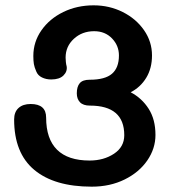

<svg xmlns="http://www.w3.org/2000/svg" viewBox="-20 -703 635 720"><path d="M563 -197Q563 -146 532.5 -101.5Q502 -57 447.5 -30Q393 -3 324 -3Q184 -3 108.5 -66Q33 -129 33 -255Q33 -283 49.5 -298Q66 -313 95 -313Q153 -313 153 -262Q153 -182 194 -141.5Q235 -101 316 -101Q369 -101 407.5 -126.5Q446 -152 446 -196Q446 -307 317 -307Q292 -307 280 -319.5Q268 -332 268 -353Q268 -378 279 -391Q290 -404 316 -404Q374 -404 400 -426.5Q426 -449 426 -495Q426 -532 400 -559Q374 -586 333 -586Q288 -586 257 -557.5Q226 -529 226 -487Q226 -480 227 -470.5Q228 -461 230 -454Q233 -435 218 -420Q203 -405 172 -405Q153 -405 137.5 -412.5Q122 -420 116 -435Q109 -451 107 -463Q105 -475 105 -493Q105 -546 135.5 -589.5Q166 -633 217.5 -658Q269 -683 331 -683Q390 -683 440 -658Q490 -633 520 -590Q550 -547 550 -495Q550 -447 528.5 -411.5Q507 -376 470 -357Q512 -335 537.5 -295Q563 -255 563 -197Z"/></svg>

Font: Mali SemiBold
Style: Regular
Weight: 600
Designer: Kitiyaporn Chalermlarp | Katatrad Aksorn Co.,Ltd.
Foundry: Cadson Demak Co.,Ltd.
Version: Version 1.000; ttfautohint (v1.6)